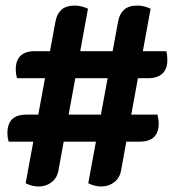

<svg xmlns="http://www.w3.org/2000/svg" viewBox="-20 -680 629 699"><path d="M348 -1Q337.7 -1 325.8 -3.8Q314 -6.7 301.3 -12.7L410 -602Q414.7 -628.3 431.2 -644Q447.7 -659.7 480.7 -659.7Q503.3 -659.7 528.3 -648.3L420.7 -59Q416 -32.3 395.8 -16.7Q375.7 -1 348 -1ZM11.7 -164.3Q8.7 -174.3 7.8 -181.7Q7 -189 7 -195.7Q7 -229.3 24.2 -246Q41.3 -262.7 77 -262.7H553.3Q555.3 -254.7 556.5 -246.7Q557.7 -238.7 557.7 -230.7Q557.7 -197.3 540.5 -180.8Q523.3 -164.3 487.3 -164.3ZM120 -1Q109.7 -1 97.8 -3.8Q86 -6.7 73.3 -12.7L182 -602Q186.7 -628.3 203.2 -644Q219.7 -659.7 252.7 -659.7Q275.3 -659.7 300.3 -648.3L192.7 -59Q188 -32.3 167.8 -16.7Q147.7 -1 120 -1ZM42.3 -395.3Q39.3 -405 38.3 -412.5Q37.3 -420 37.3 -426.7Q37.3 -493.7 107.3 -493.7H585.3Q587.7 -485.3 588.5 -477.3Q589.3 -469.3 589.3 -461.7Q589.3 -429 571.3 -412.2Q553.3 -395.3 519.7 -395.3Z"/></svg>

Font: Sansita Swashed Light
Style: Regular
Weight: 300
Designer: Pablo Cosgaya
Foundry: Omnibus-Type
Version: Version 1.003